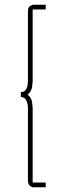

<svg xmlns="http://www.w3.org/2000/svg" viewBox="-20 -760 269 811"><path d="M118 -720V-416Q118 -411 115.5 -392.5Q113 -374 97 -360Q113 -347 115.5 -328Q118 -309 118 -304V11H173V31H121Q113 31 105.5 24Q98 17 98 1V-304Q98 -319 92 -334Q86 -349 68 -351V-371Q82 -371 88.5 -380.5Q95 -390 96.5 -401Q98 -412 98 -416V-710Q98 -730 107.5 -735Q117 -740 121 -740H173V-720Z"/></svg>

Font: Raleway Thin Thin
Style: Regular
Weight: 250
Version: Version 4.026